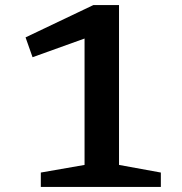

<svg xmlns="http://www.w3.org/2000/svg" viewBox="-20 -735 715 755"><path d="M312.5 -86.5V-583.5L108 -510L80.5 -588L347 -715H448V-86.5L612.5 -56.5V0H140.5V-56.5Z"/></svg>

Font: Newsreader Caption Medium
Style: Regular
Weight: 500
Designer: Hugues Gentile
Foundry: Production Type
Version: Version 1.001